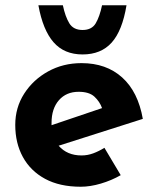

<svg xmlns="http://www.w3.org/2000/svg" viewBox="-20 -698 593 730"><path d="M287 12Q207 12 151.5 -18Q96 -48 67 -101Q38 -154 38 -223Q38 -289 72 -342Q106 -395 163 -426.5Q220 -458 290 -458Q384 -458 444.5 -403.5Q505 -349 523 -246L203 -144Q235 -107 290 -107Q313 -107 334.5 -115Q356 -123 377 -136L439 -32Q404 -12 363.5 0Q323 12 287 12ZM176 -231Q176 -226 176 -222L368 -287Q359 -312 339 -330.5Q319 -349 279 -349Q232 -349 204 -317Q176 -285 176 -231ZM294 -491Q224 -491 183.5 -537.5Q143 -584 126 -678H219Q228 -635 243.5 -609.5Q259 -584 294 -584Q329 -584 344 -609.5Q359 -635 368 -678H461Q445 -581 404.5 -536Q364 -491 294 -491Z"/></svg>

Font: Synthetic
Style: Bold
Weight: 700
Designer: Santiago Orozco
Foundry: Typemade
Version: Version 2.000; ttfautohint (v1.8.4.7-5d5b)